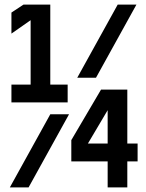

<svg xmlns="http://www.w3.org/2000/svg" viewBox="-20 -820 640 840"><path d="M577 -800 400 -480H318L495 -800ZM282 -320 105 0H23L200 -320ZM30 -372V-450H114V-776L146 -754L30 -673V-765L83 -800H200V-450H276V-372ZM537 -428V-192H582V-114H537V0H451V-114H292V-207L422 -428ZM348 -164 312 -192H451V-424H502Z"/></svg>

Font: Martian Mono Condensed
Style: Regular
Weight: 400
Width: 3
Designer: Roman Shamin
Foundry: Evil Martians
Version: Version 1.000